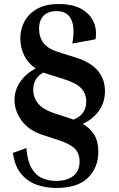

<svg xmlns="http://www.w3.org/2000/svg" viewBox="-20 -710 590 953"><path d="M468 44Q468 121 417 172Q366 223 259 223Q207 223 161 206.5Q115 190 84 152Q53 114 44 49L111 25Q116 89 136.5 124.5Q157 160 189 174Q221 188 258 188Q311 188 343 164Q375 140 375 92Q375 52 352 28.5Q329 5 272 -14L187 -42Q123 -63 87.5 -111Q52 -159 52 -214Q52 -264 81 -305Q110 -346 157 -370Q120 -395 100.5 -434Q81 -473 81 -520Q81 -565 101.5 -603.5Q122 -642 164 -666Q206 -690 271 -690Q342 -690 385 -665Q428 -640 445 -600.5Q462 -561 454 -515L339 -494Q353 -572 333.5 -613.5Q314 -655 260 -655Q220 -655 197 -632.5Q174 -610 174 -566Q174 -526 195 -497.5Q216 -469 268 -452L357 -424Q501 -379 501 -257Q501 -202 471 -160Q441 -118 391 -95Q429 -73 448.5 -40Q468 -7 468 44ZM334 -120Q336 -119 339 -118.5Q342 -118 344 -116Q374 -127 391 -149.5Q408 -172 408 -206Q408 -244 384 -271Q360 -298 295 -318L206 -346Q204 -347 201 -348Q198 -349 196 -350Q172 -338 158.5 -316.5Q145 -295 145 -264Q145 -226 169 -196.5Q193 -167 249 -148Z"/></svg>

Font: Inria Serif
Style: Bold
Weight: 700
Designer: Black Foundry Team
Foundry: Black Foundry
Version: Version 1.000; ttfautohint (v1.8.3)